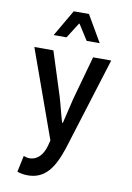

<svg xmlns="http://www.w3.org/2000/svg" viewBox="-99 -780 716 1043"><g transform="rotate(10 259.0 -258.5)"><path d="M90 102 71 192C87 198 105 202 129 202C225 202 271 133 308 22L468 -491H368L301 -250C290 -206 279 -157 268 -112H264C250 -158 239 -207 226 -250L149 -491H44L218 -6L210 25C196 74 168 109 121 109C110 109 98 105 90 102ZM136 -573H207L261 -658H264L318 -573H390L305 -719H221Z"/></g></svg>

Font: Falling Sky
Style: Condensed
Weight: 400
Designer: Paul D. Hunt
Foundry: Adobe Systems Incorporated
Version: Version 1.02